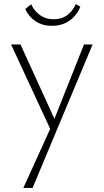

<svg xmlns="http://www.w3.org/2000/svg" viewBox="-20 -628 506 937"><path d="M232 16 34 -411H80L253 -32ZM390 -411H432L139 289H94L234 -19ZM233 -502Q187 -502 153.5 -524.5Q120 -547 103 -584L132 -607Q149 -572 177 -553Q205 -534 242 -534Q281 -534 307.5 -553.5Q334 -573 350 -608L372 -595Q355 -552 319 -527Q283 -502 233 -502Z"/></svg>

Font: Ysabeau Infant ExtraLight
Style: Regular
Weight: 250
Designer: Christian Thalmann (Catharsis Fonts)
Version: Version 2.001;gftools[0.9.30]; featfreeze: ss01,ss02,lnum